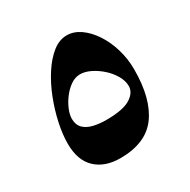

<svg xmlns="http://www.w3.org/2000/svg" viewBox="-136 -737 832 841"><g transform="rotate(-30 280.5 -317.0)"><path d="M241 -25Q163 -25 117.5 -68Q72 -111 72 -195Q72 -242 84 -297.5Q96 -353 117.5 -408Q139 -463 168.5 -508.5Q198 -554 232.5 -581.5Q267 -609 305 -609Q340 -609 372.5 -586.5Q405 -564 431 -525Q457 -486 472 -436Q487 -386 487 -332Q487 -184 428.5 -104.5Q370 -25 241 -25ZM271 -201Q355 -201 392.5 -224Q430 -247 430 -281Q430 -307 414.5 -334Q399 -361 374.5 -383Q350 -405 322.5 -418.5Q295 -432 270 -432Q245 -432 222 -416Q199 -400 181 -376Q163 -352 152.5 -326.5Q142 -301 142 -281Q142 -250 159.5 -232.5Q177 -215 206.5 -208Q236 -201 271 -201Z"/></g></svg>

Font: Noto Nastaliq Urdu SemiBold
Style: Regular
Weight: 600
Version: Version 3.007